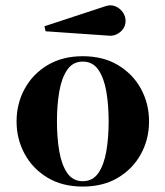

<svg xmlns="http://www.w3.org/2000/svg" viewBox="-20 -677 609 707"><path d="M377.4 -545.9 147.9 -561.8 143.6 -580.3 367.4 -653.8Q387 -660.9 404.1 -654.1Q421.1 -647.2 431.8 -632.4Q442.4 -617.7 442.4 -600.6Q442.4 -575.2 422.6 -559Q402.8 -542.7 377.4 -545.9ZM41 -230Q41 -294.9 70.6 -349.5Q100.1 -404.1 154.8 -437Q209.5 -470 284.9 -470Q360.4 -470 415 -437Q469.7 -404.1 499.3 -349.5Q528.8 -294.9 528.8 -230Q528.8 -165 499.3 -110.5Q469.7 -55.9 415 -22.9Q360.4 10 284.9 10Q209.5 10 154.8 -22.9Q100.1 -55.9 70.6 -110.5Q41 -165 41 -230ZM189.7 -230Q189.7 -170.4 198.2 -120.4Q206.8 -70.3 227.5 -40Q248.3 -9.8 284.9 -9.8Q321.5 -9.8 342.3 -40Q363 -70.3 371.6 -120.4Q380.1 -170.4 380.1 -230Q380.1 -289.6 371.6 -339.6Q363 -389.6 342.3 -419.9Q321.5 -450.2 284.9 -450.2Q248.3 -450.2 227.5 -419.9Q206.8 -389.6 198.2 -339.6Q189.7 -289.6 189.7 -230Z"/></svg>

Font: Bodoni* 11
Style: Bold
Weight: 700
Version: Version 2.000; ttfautohint (v1.8.1)